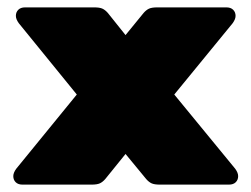

<svg xmlns="http://www.w3.org/2000/svg" viewBox="-20 -500 681 520"><path d="M16 -23Q16 -32 24 -43L188 -244L31 -437Q23 -448 23 -457Q23 -467 29.5 -473.5Q36 -480 48 -480H235Q250 -480 257.5 -476.5Q265 -473 272 -465L320 -405L369 -465Q376 -473 383.5 -476.5Q391 -480 406 -480H593Q605 -480 611.5 -473.5Q618 -467 618 -457Q618 -448 610 -437L452 -244L617 -43Q625 -32 625 -23Q625 -13 618.5 -6.5Q612 0 600 0H413Q398 0 390.5 -3.5Q383 -7 376 -15L320 -83L265 -15Q258 -7 250.5 -3.5Q243 0 228 0H41Q29 0 22.5 -6.5Q16 -13 16 -23Z"/></svg>

Font: Mitr
Style: Bold
Weight: 700
Designer: Thanarat Vachiruckul
Foundry: Cadson Demak
Version: Version 1.002